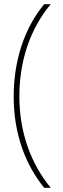

<svg xmlns="http://www.w3.org/2000/svg" viewBox="-20 -734 298 912"><path d="M45 -275C45 -98 101 49 190 158H221C127 44 72 -105 72 -276C72 -445 123 -597 221 -714H190C97 -603 45 -448 45 -275Z"/></svg>

Font: Noto Sans Ethiopic SemiCondensed Thin
Style: Regular
Weight: 100
Width: 4
Designer: Monotype Design Team
Foundry: Monotype Imaging Inc.
Version: Version 2.102